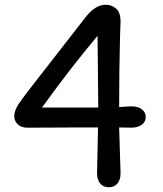

<svg xmlns="http://www.w3.org/2000/svg" viewBox="-20 -780 688 809"><path d="M482 -329 533 -332Q561 -332 577.5 -319.5Q594 -307 594 -287Q594 -267 577.5 -254.5Q561 -242 533 -242L482 -243L488 -50Q488 -23 475 -7Q462 9 438.5 9Q415 9 402 -7Q389 -23 389 -50L393 -243H324L96 -242Q70 -242 55 -256Q40 -270 40 -291.5Q40 -313 58.5 -341.5Q77 -370 137 -446L341 -708Q382 -760 425 -760Q451 -760 469.5 -743.5Q488 -727 488 -690Q488 -681 486 -634Q482 -491 482 -329ZM157 -327H394Q394 -373 392.5 -492.5Q391 -612 391 -629Q279 -496 157 -327Z"/></svg>

Font: Delius Unicase
Style: Regular
Weight: 400
Designer: Natalia Raices
Foundry: Natalia Raices
Version: Version 1.002